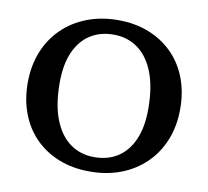

<svg xmlns="http://www.w3.org/2000/svg" viewBox="-78 -774 946 873"><g transform="rotate(10 395.0 -338.0)"><path d="M399.5 -688.5Q477.5 -688.5 541.2 -663.2Q605 -638 651 -592Q697 -546 721.8 -481.8Q746.5 -417.5 746.5 -339Q746.5 -261 720.8 -196.5Q695 -132 647.2 -85.2Q599.5 -38.5 534.5 -13.2Q469.5 12 390 12Q312 12 248.2 -13Q184.5 -38 138.5 -84Q92.5 -130 67.8 -194.5Q43 -259 43 -337Q43 -415.5 68.8 -479.8Q94.5 -544 142 -590.8Q189.5 -637.5 255 -663Q320.5 -688.5 399.5 -688.5ZM399 -56Q461.5 -56 507.2 -85.5Q553 -115 578.2 -172.5Q603.5 -230 603.5 -314Q603.5 -414.5 577 -482.5Q550.5 -550.5 502.5 -585.2Q454.5 -620 390.5 -620Q328.5 -620 282.5 -590.5Q236.5 -561 211.2 -503.5Q186 -446 186 -362Q186 -262 212.5 -193.8Q239 -125.5 287 -90.8Q335 -56 399 -56Z"/></g></svg>

Font: Newsreader 16pt SemiBold
Style: Regular
Weight: 600
Designer: Hugues Gentile
Foundry: Production Type
Version: Version 1.003